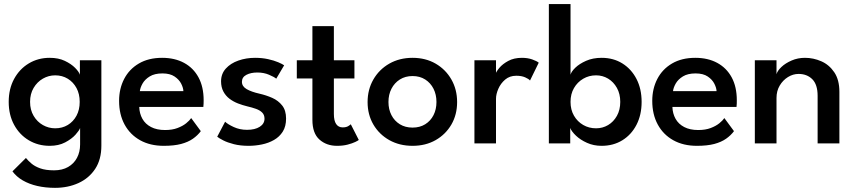

<svg xmlns="http://www.w3.org/2000/svg" viewBox="-20 -708 4222 948"><path d="M251.5 219.5Q204.5 219.5 164.2 210.2Q124 201 92.5 182.8Q61 164.5 41.5 138L108 72Q118.5 85 135 99.2Q151.5 113.5 178.5 123.2Q205.5 133 247 133Q287.5 133 316.2 116.5Q345 100 360.2 71.2Q375.5 42.5 375.5 5V-7.5H480.5V11.5Q480.5 79.5 450 125.8Q419.5 172 367.5 195.8Q315.5 219.5 251.5 219.5ZM375.5 0V-76Q371.5 -64 352.8 -43Q334 -22 301.8 -5Q269.5 12 225.5 12Q168 12 122 -15.5Q76 -43 49.5 -92Q23 -141 23 -205Q23 -269 49.5 -318Q76 -367 122 -394.8Q168 -422.5 225.5 -422.5Q268.5 -422.5 300 -407.5Q331.5 -392.5 350.8 -373Q370 -353.5 374.5 -339V-410.5H480.5V0ZM128.5 -205Q128.5 -165.5 146 -136Q163.5 -106.5 191.8 -90.5Q220 -74.5 252.5 -74.5Q287.5 -74.5 314.8 -91Q342 -107.5 357.8 -136.8Q373.5 -166 373.5 -205Q373.5 -244 357.8 -273.2Q342 -302.5 314.8 -319.2Q287.5 -336 252.5 -336Q220 -336 191.8 -319.8Q163.5 -303.5 146 -274Q128.5 -244.5 128.5 -205Z M667.5 -180Q668.5 -147.5 683 -121.5Q697.5 -95.5 725.8 -80.8Q754 -66 795 -66Q830.5 -66 856.2 -75.8Q882 -85.5 899 -99.2Q916 -113 924 -125L971.5 -60.5Q956 -39.5 932.5 -23Q909 -6.5 874.2 2.8Q839.5 12 788.5 12Q721.5 12 672 -15.5Q622.5 -43 595.2 -93Q568 -143 568 -210Q568 -270 593 -318.2Q618 -366.5 665.8 -394.5Q713.5 -422.5 780.5 -422.5Q843 -422.5 889 -397.5Q935 -372.5 960.2 -325.8Q985.5 -279 985.5 -213Q985.5 -209 985.2 -196.5Q985 -184 984 -180ZM885.5 -258Q885 -274 874.8 -294.5Q864.5 -315 842 -330.2Q819.5 -345.5 782 -345.5Q743.5 -345.5 719.5 -330.8Q695.5 -316 684 -295.8Q672.5 -275.5 670.5 -258Z M1239.5 -422.5Q1274 -422.5 1303.5 -416Q1333 -409.5 1354 -400.5Q1375 -391.5 1383 -385.5L1344 -319.5Q1334 -328 1308.2 -339Q1282.5 -350 1250.5 -350Q1218.5 -350 1196.5 -338.5Q1174.5 -327 1174.5 -304Q1174.5 -281.5 1197.8 -268Q1221 -254.5 1261 -245.5Q1294 -238 1324 -224.8Q1354 -211.5 1373.2 -187.2Q1392.5 -163 1392.5 -122.5Q1392.5 -84 1376.2 -58.2Q1360 -32.5 1333 -17Q1306 -1.5 1273.2 5.2Q1240.5 12 1207.5 12Q1167 12 1135.2 4Q1103.5 -4 1082.5 -14.8Q1061.5 -25.5 1052.5 -33L1091.5 -107Q1104.5 -94.5 1134 -80.8Q1163.5 -67 1200 -67Q1239 -67 1262.5 -82Q1286 -97 1286 -122Q1286 -140.5 1274.8 -152Q1263.5 -163.5 1244 -170.5Q1224.5 -177.5 1200.5 -183Q1178 -188.5 1155.2 -197.2Q1132.5 -206 1113.5 -220.2Q1094.5 -234.5 1083 -256Q1071.5 -277.5 1071.5 -306.5Q1071.5 -343.5 1095 -369.5Q1118.5 -395.5 1157 -409Q1195.5 -422.5 1239.5 -422.5Z M1445.5 -410.5H1522.5V-579H1628.5V-410.5H1730V-320.5H1628.5V-145Q1628.5 -112 1639.8 -95.5Q1651 -79 1672 -79Q1689.5 -79 1699.8 -85.5Q1710 -92 1712 -94.5L1751.5 -17Q1748.5 -14 1734 -7Q1719.5 0 1696.5 6Q1673.5 12 1644 12Q1592 12 1557.2 -19Q1522.5 -50 1522.5 -116V-320.5H1445.5Z M2017 12Q1952.5 12 1902.2 -16.2Q1852 -44.5 1823.5 -93.2Q1795 -142 1795 -204Q1795 -266 1823.5 -315.5Q1852 -365 1902.2 -393.8Q1952.5 -422.5 2017 -422.5Q2081.5 -422.5 2131 -393.8Q2180.5 -365 2208.8 -315.5Q2237 -266 2237 -204Q2237 -142 2208.8 -93.2Q2180.5 -44.5 2131 -16.2Q2081.5 12 2017 12ZM2017 -78Q2053 -78 2079.5 -94.5Q2106 -111 2120.5 -139.5Q2135 -168 2135 -204.5Q2135 -241 2120.5 -269.8Q2106 -298.5 2079.5 -315.5Q2053 -332.5 2017 -332.5Q1981 -332.5 1954.2 -315.5Q1927.5 -298.5 1912.8 -269.8Q1898 -241 1898 -204.5Q1898 -168 1912.8 -139.5Q1927.5 -111 1954.2 -94.5Q1981 -78 2017 -78Z M2429 0H2322.5V-410.5H2429V-342H2426.5Q2430 -354.5 2445.8 -373.2Q2461.5 -392 2489.5 -407.2Q2517.5 -422.5 2557 -422.5Q2585.5 -422.5 2608 -414.5Q2630.5 -406.5 2640 -398.5L2597 -310.5Q2590.5 -318.5 2572.8 -326.2Q2555 -334 2529 -334Q2496.5 -334 2474.2 -315Q2452 -296 2440.5 -269.5Q2429 -243 2429 -220Z M2690 0V-688H2797V-339Q2800.5 -354 2820.5 -373.5Q2840.5 -393 2874 -407.8Q2907.5 -422.5 2950.5 -422.5Q3008.5 -422.5 3053 -394.8Q3097.5 -367 3122.8 -318Q3148 -269 3148 -205Q3148 -141 3122.8 -92Q3097.5 -43 3053 -15.5Q3008.5 12 2950.5 12Q2911 12 2878.2 -2.8Q2845.5 -17.5 2824 -38Q2802.5 -58.5 2795.5 -76V0ZM3042.5 -205Q3042.5 -244.5 3026 -274Q3009.5 -303.5 2982.5 -319.8Q2955.5 -336 2923 -336Q2888 -336 2859.5 -319.2Q2831 -302.5 2814 -273.2Q2797 -244 2797 -205Q2797 -166 2814 -136.8Q2831 -107.5 2859.5 -91Q2888 -74.5 2923 -74.5Q2955.5 -74.5 2982.5 -90.5Q3009.5 -106.5 3026 -136Q3042.5 -165.5 3042.5 -205Z M3300 -180Q3301 -147.5 3315.5 -121.5Q3330 -95.5 3358.2 -80.8Q3386.5 -66 3427.5 -66Q3463 -66 3488.8 -75.8Q3514.5 -85.5 3531.5 -99.2Q3548.5 -113 3556.5 -125L3604 -60.5Q3588.5 -39.5 3565 -23Q3541.5 -6.5 3506.8 2.8Q3472 12 3421 12Q3354 12 3304.5 -15.5Q3255 -43 3227.8 -93Q3200.5 -143 3200.5 -210Q3200.5 -270 3225.5 -318.2Q3250.5 -366.5 3298.2 -394.5Q3346 -422.5 3413 -422.5Q3475.5 -422.5 3521.5 -397.5Q3567.5 -372.5 3592.8 -325.8Q3618 -279 3618 -213Q3618 -209 3617.8 -196.5Q3617.5 -184 3616.5 -180ZM3518 -258Q3517.5 -274 3507.2 -294.5Q3497 -315 3474.5 -330.2Q3452 -345.5 3414.5 -345.5Q3376 -345.5 3352 -330.8Q3328 -316 3316.5 -295.8Q3305 -275.5 3303 -258Z M3954.5 -422.5Q3996 -422.5 4035 -405.5Q4074 -388.5 4099.2 -351.2Q4124.5 -314 4124.5 -254.5V0H4017V-235Q4017 -290.5 3990.8 -316.8Q3964.5 -343 3923 -343Q3895.5 -343 3870.5 -327.5Q3845.5 -312 3829.8 -285.5Q3814 -259 3814 -224.5V0H3707V-410.5H3814V-341.5Q3818.5 -358.5 3838.2 -377.2Q3858 -396 3888.5 -409.2Q3919 -422.5 3954.5 -422.5Z"/></svg>

Font: League Spartan Thin Medium
Style: Regular
Weight: 500
Version: Version 2.002